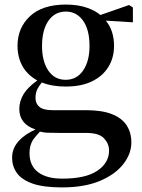

<svg xmlns="http://www.w3.org/2000/svg" viewBox="-20 -566 627 845"><path d="M252.9 258.8Q169.9 258.8 122.1 241.5Q74.2 224.1 53.7 194.6Q33.2 165 33.2 127.9Q33.2 84 66.9 49.8Q91.8 23.9 136.2 3.9Q64.9 -20 64.9 -86.9Q64.9 -121.1 85 -153.8Q103 -182.1 144 -211.9Q103 -234.9 81.1 -271Q57.1 -312 57.1 -363.8Q57.1 -443.8 112.1 -494.9Q167 -545.9 270 -545.9Q325.2 -545.9 366.2 -530.8Q398.9 -519 421.9 -500L547.9 -543.9L564.9 -533.2V-467.8L445.8 -475.1Q481.9 -431.2 481.9 -363.8Q481.9 -312 457 -271.5Q432.1 -231 385 -208Q337.9 -185.1 269 -185.1Q208 -185.1 164.1 -203.1Q152.8 -189 146 -176.8Q136.2 -159.2 136.2 -134.8Q136.2 -109.9 153.6 -95.5Q170.9 -81.1 211.9 -81.1H357.9Q429.2 -81.1 473.1 -63.5Q517.1 -45.9 537.6 -13.9Q558.1 18.1 558.1 61Q558.1 110.8 522.5 156.5Q486.8 202.1 418.9 230.5Q351.1 258.8 252.9 258.8ZM155.8 13.2Q137.2 33.2 125 49.8Q109.9 74.2 109.9 107.9Q109.9 163.1 147.5 191.7Q185.1 220.2 253.9 220.2Q356.9 220.2 408.4 185.5Q460 150.9 460 96.2Q460 66.9 438 43Q416 19 358.9 19H242.2Q208 19 187 18.1Q170.9 17.1 155.8 13.2ZM269 -214.8Q317.9 -214.8 345.9 -255.9Q374 -296.9 374 -363.8Q374 -435.1 345.5 -475.1Q316.9 -515.1 270 -515.1Q221.2 -515.1 193.1 -474.6Q165 -434.1 165 -363.8Q165 -295.9 192.6 -255.4Q220.2 -214.8 269 -214.8Z"/></svg>

Font: Dream Han Serif CN W16
Style: Regular
Weight: 625
Designer: Adobe
Foundry: Pal3love
Version: Version 3.00; Sans 2.004; Serif 2.001